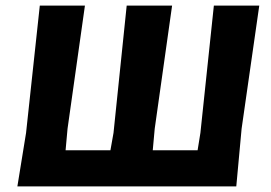

<svg xmlns="http://www.w3.org/2000/svg" viewBox="-20 -665 968 685"><path d="M42 0 73 -191 122 -645H283L221 -206L214 -129H374L385 -191L432 -645H594L532 -206L525 -129H685L695 -191L743 -645H905L842 -206L823 0Z"/></svg>

Font: Alegreya Sans ExtraBold
Style: Italic
Weight: 800
Italic angle: -7°
Designer: Juan Pablo del Peral
Foundry: Huerta Tipografica
Version: Version 2.007